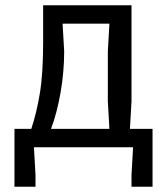

<svg xmlns="http://www.w3.org/2000/svg" viewBox="-20 -560 640 730"><path d="M480 105 486 0H109L115 105V150H35V-70H99Q119 -130 131.5 -205Q144 -280 144 -400V-540H480V-175L474 -70H560V150H480ZM396 -70 390 -175V-365L396 -470H218L224 -365Q224 -288 210.5 -209.5Q197 -131 174 -70Z"/></svg>

Font: Sligoil Micro
Style: Regular
Weight: 400
Designer: Ariel Martín Pérez
Foundry: Igor Stepanchenko
Version: Version 1.001